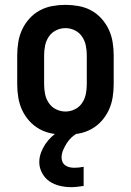

<svg xmlns="http://www.w3.org/2000/svg" viewBox="-20 -548 540 792"><path d="M250 8Q223 8 195.5 3Q168 -2 144 -15Q120 -28 101.5 -48.5Q83 -69 71.5 -93.5Q60 -118 55.5 -145.5Q51 -173 51 -200V-320Q51 -347 55.5 -374.5Q60 -402 71.5 -426.5Q83 -451 101.5 -471.5Q120 -492 144 -505Q168 -518 195.5 -523Q223 -528 250 -528Q277 -528 304.5 -523Q332 -518 356 -505Q380 -492 398.5 -471.5Q417 -451 428.5 -426.5Q440 -402 444.5 -374.5Q449 -347 449 -320V-200Q449 -173 444.5 -145.5Q440 -118 428.5 -93.5Q417 -69 398.5 -48.5Q380 -28 356 -15Q332 -2 304.5 3Q277 8 250 8ZM250 -88Q270 -88 288.5 -97Q307 -106 318.5 -123Q330 -140 334 -160Q338 -180 338 -200V-320Q338 -340 334 -360Q330 -380 318.5 -397Q307 -414 288.5 -423Q270 -432 250 -432Q230 -432 211.5 -423Q193 -414 181.5 -397Q170 -380 166 -360Q162 -340 162 -320V-200Q162 -180 166 -160Q170 -140 181.5 -123Q193 -106 211.5 -97Q230 -88 250 -88ZM273 224Q250 224 226.5 218.5Q203 213 184 200Q165 187 153.5 165.5Q142 144 142 121Q142 101 149 82Q156 63 167 46.5Q178 30 192.5 16.5Q207 3 223 -8H302V0Q288 7 276 18Q264 29 255.5 42.5Q247 56 240.5 71Q234 86 234 102Q234 112 238 120.5Q242 129 250 134.5Q258 140 267.5 142Q277 144 287 144Q296 144 305.5 143Q315 142 325 140V219Q312 221 299 222.5Q286 224 273 224Z"/></svg>

Font: Iosevka
Style: Bold
Weight: 700
Monospace: yes
Designer: Belleve Invis
Foundry: Belleve Invis
Version: Version 32.5.0; ttfautohint (v1.8.4)